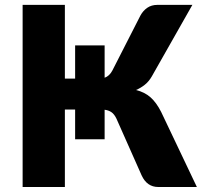

<svg xmlns="http://www.w3.org/2000/svg" viewBox="-20 -748 814 768"><path d="M398.5 -437Q418 -444 429.5 -466L541.5 -685.5Q552 -705 569 -716.8Q586 -728.5 609.5 -728.5H749.5L587 -442Q575.5 -422 559.2 -409Q543 -396 524 -388Q558.5 -379.5 582 -358.8Q605.5 -338 624.5 -300.5L767.5 0H613Q568 0 546.5 -46.5L445.5 -274Q437 -291.5 425.8 -299.2Q414.5 -307 398.5 -309V-191H280.5V-310H239.5V0H70.5V-728.5H239.5V-433.5H280.5V-566.5H398.5Z"/></svg>

Font: Lato Black
Style: Regular
Weight: 900
Designer: Lukasz Dziedzic
Foundry: tyPoland Lukasz Dziedzic
Version: Version 2.007; 2014-02-27